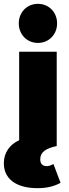

<svg xmlns="http://www.w3.org/2000/svg" viewBox="-54 -762 362 1002"><path d="M144 -538C202 -538 244 -583 244 -640C244 -697 202 -742 144 -742C86 -742 44 -697 44 -640C44 -583 86 -538 144 -538ZM-34 90C-34 172 31 220 142 220C189 220 228 211 262 192L225 94C212 101 201 105 190 105C168 105 156 93 156 69C156 32 185 12 243 0H242V-492H46V-30C-2 -9 -34 34 -34 90Z"/></svg>

Font: MV Cash Black
Style: Regular
Weight: 900
Designer: Rodrigo Fuenzalida
Foundry: fragTYPE
Version: Version 1.100;Glyphs 3.1.2 (3151)